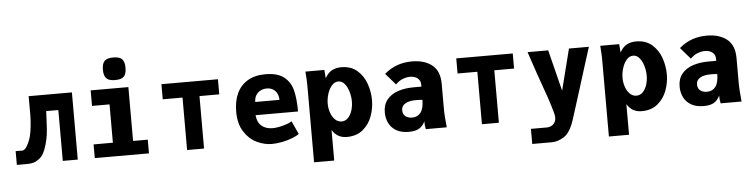

<svg xmlns="http://www.w3.org/2000/svg" viewBox="-54 -1081 6107 1557"><g transform="rotate(-5 3000.0 -302.5)"><path d="M45 -112H100Q119.5 -112 139.5 -146.8Q159.5 -181.5 170 -221Q178.5 -253.5 183.8 -303Q189 -352.5 189 -396V-547H541V0H419V-414H320L317 -347Q313.5 -264 308.5 -225.5Q303.5 -187 291 -144Q278.5 -100.5 264.2 -74.5Q250 -48.5 228 -32Q207 -14.5 183.8 -7.2Q160.5 0 125 0H45Z M694 -550H1001V-111.5H1120.5V0H679.5V-111.5H836.5V-423.5H694ZM807.5 -708Q807.5 -758.5 828.5 -779.2Q849.5 -800 899.5 -800Q950 -800 970.8 -779.2Q991.5 -758.5 991.5 -708Q991.5 -658 970.8 -637Q950 -616 899.5 -616Q849.5 -616 828.5 -637Q807.5 -658 807.5 -708Z M1431 -427H1270V-550H1730V-427H1569V0H1431Z M1854.5 -275Q1854.5 -361 1884.2 -424.5Q1914 -488 1972.8 -522.5Q2031.5 -557 2116.5 -557Q2215.5 -557 2267.8 -515.5Q2320 -474 2337.2 -404.8Q2354.5 -335.5 2354.5 -233H2008.5Q2014 -173 2049 -144.5Q2084 -116 2137.5 -116Q2164 -116 2196 -122.8Q2228 -129.5 2255 -139.2Q2282 -149 2295 -158L2344 -51Q2324.5 -36 2288.2 -21.8Q2252 -7.5 2207.2 1.8Q2162.5 11 2119.5 11Q2059 11 1998 -18.2Q1937 -47.5 1895.8 -111.8Q1854.5 -176 1854.5 -275ZM2118.5 -441Q2090 -441 2066.5 -429Q2043 -417 2029.2 -394.2Q2015.5 -371.5 2015.5 -340H2212.5Q2212.5 -369.5 2200.8 -392.5Q2189 -415.5 2167.5 -428.2Q2146 -441 2118.5 -441Z M2443.5 -531 2442 -550H2596.5L2601.5 -482Q2626 -525 2658.2 -542.5Q2690.5 -560 2734.5 -560Q2813 -560 2863.5 -516.2Q2914 -472.5 2937 -406.5Q2960 -340.5 2960 -271.5Q2960 -205.5 2936.5 -141.5Q2913 -77.5 2861.8 -35Q2810.5 7.5 2731.5 7.5Q2692.5 7.5 2663 -8.8Q2633.5 -25 2612 -60V189H2448V-434Q2448 -479.5 2443.5 -531ZM2796.5 -276Q2796.5 -315 2785.2 -354.5Q2774 -394 2752.2 -420.5Q2730.5 -447 2700.5 -447Q2670.5 -447 2647.5 -420.8Q2624.5 -394.5 2612 -354.5Q2599.5 -314.5 2599.5 -275Q2599.5 -236.5 2611.8 -201Q2624 -165.5 2647 -143.5Q2670 -121.5 2700 -121.5Q2730.5 -121.5 2752.2 -144Q2774 -166.5 2785.2 -202Q2796.5 -237.5 2796.5 -276Z M3054.5 -164.5Q3054.5 -227 3087.8 -267.8Q3121 -308.5 3177.2 -327.5Q3233.5 -346.5 3304.5 -346.5H3368.5V-364Q3368.5 -395.5 3345.2 -414.8Q3322 -434 3283.5 -434Q3254.5 -434 3223.2 -421.8Q3192 -409.5 3165.5 -382L3084.5 -475.5Q3135.5 -518.5 3191 -537.8Q3246.5 -557 3309 -557Q3411 -557 3472.8 -508.2Q3534.5 -459.5 3534.5 -354V-161Q3534.5 -121 3537 -85.5Q3539.5 -50 3544.5 0H3374Q3370.5 -18 3369 -31.8Q3367.5 -45.5 3367.5 -64Q3351 -28 3321.2 -9Q3291.5 10 3235.5 10Q3174 10 3133.5 -13.8Q3093 -37.5 3073.8 -77Q3054.5 -116.5 3054.5 -164.5ZM3367.5 -239Q3342.5 -241.5 3317 -241.5Q3259 -241.5 3227.8 -223Q3196.5 -204.5 3196.5 -169.5Q3196.5 -135.5 3218.5 -119.2Q3240.5 -103 3272.5 -103Q3317.5 -103 3342.5 -136.5Q3367.5 -170 3367.5 -239Z M3831 -427H3670V-550H4130V-427H3969V0H3831Z M4355.5 72Q4373.5 72 4391 62.8Q4408.5 53.5 4419 35Q4429.5 16.5 4427.5 -10Q4426 -31 4404 -101.8Q4382 -172.5 4363.5 -222Q4348.5 -261.5 4309 -376.8Q4269.5 -492 4250.5 -550H4418.5L4502.5 -214.5L4587.5 -550H4749.5Q4735 -506 4699 -390Q4679.5 -326.5 4667.5 -289Q4652 -242 4611 -109.5Q4596 -62.5 4584 -24.2Q4572 14 4564.5 37Q4531.5 133 4481.5 164Q4431.5 195 4384.5 195H4223.5V72Z M4843.5 -531 4842 -550H4996.5L5001.5 -482Q5026 -525 5058.2 -542.5Q5090.5 -560 5134.5 -560Q5213 -560 5263.5 -516.2Q5314 -472.5 5337 -406.5Q5360 -340.5 5360 -271.5Q5360 -205.5 5336.5 -141.5Q5313 -77.5 5261.8 -35Q5210.5 7.5 5131.5 7.5Q5092.5 7.5 5063 -8.8Q5033.5 -25 5012 -60V189H4848V-434Q4848 -479.5 4843.5 -531ZM5196.5 -276Q5196.5 -315 5185.2 -354.5Q5174 -394 5152.2 -420.5Q5130.5 -447 5100.5 -447Q5070.5 -447 5047.5 -420.8Q5024.5 -394.5 5012 -354.5Q4999.5 -314.5 4999.5 -275Q4999.5 -236.5 5011.8 -201Q5024 -165.5 5047 -143.5Q5070 -121.5 5100 -121.5Q5130.5 -121.5 5152.2 -144Q5174 -166.5 5185.2 -202Q5196.5 -237.5 5196.5 -276Z M5454.5 -164.5Q5454.5 -227 5487.8 -267.8Q5521 -308.5 5577.2 -327.5Q5633.5 -346.5 5704.5 -346.5H5768.5V-364Q5768.5 -395.5 5745.2 -414.8Q5722 -434 5683.5 -434Q5654.5 -434 5623.2 -421.8Q5592 -409.5 5565.5 -382L5484.5 -475.5Q5535.5 -518.5 5591 -537.8Q5646.5 -557 5709 -557Q5811 -557 5872.8 -508.2Q5934.5 -459.5 5934.5 -354V-161Q5934.5 -121 5937 -85.5Q5939.5 -50 5944.5 0H5774Q5770.5 -18 5769 -31.8Q5767.5 -45.5 5767.5 -64Q5751 -28 5721.2 -9Q5691.5 10 5635.5 10Q5574 10 5533.5 -13.8Q5493 -37.5 5473.8 -77Q5454.5 -116.5 5454.5 -164.5ZM5767.5 -239Q5742.5 -241.5 5717 -241.5Q5659 -241.5 5627.8 -223Q5596.5 -204.5 5596.5 -169.5Q5596.5 -135.5 5618.5 -119.2Q5640.5 -103 5672.5 -103Q5717.5 -103 5742.5 -136.5Q5767.5 -170 5767.5 -239Z"/></g></svg>

Font: JuliaMono Black
Style: Regular
Weight: 900
Monospace: yes
Designer: cormullion
Foundry: corm
Version: Version 0.054; ttfautohint (v1.8.4)